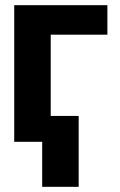

<svg xmlns="http://www.w3.org/2000/svg" viewBox="-20 -548 465 742"><path d="M35 0H143V174H284V-100H176V-414H395V-528H35Z"/></svg>

Font: Asimov Pro
Style: Bd
Weight: 700
Designer: Google
Version: Version 2.000980; 2014